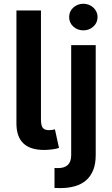

<svg xmlns="http://www.w3.org/2000/svg" viewBox="-20 -782 588 1006"><path d="M66.1 0ZM219.5 3.6H210.6Q66.1 3.6 66.1 -135.3V-727.3H194.6V-156.2Q194.6 -140.3 196.9 -129.4Q199.2 -118.6 204.2 -112.2Q209.2 -105.8 217.2 -103Q225.1 -100.1 236.5 -100.1Q257.5 -100.5 267.8 -104.4L289.1 -7.1Q267.8 1.1 219.5 3.6ZM296.5 203.5 265.6 202.8V98Q270.6 98.4 275.2 98.5Q279.8 98.7 284.1 98.7Q353 98.7 353 31.2V-545.5H481.5V30.2Q481.5 76 468.6 108.7Q455.6 141.3 431.5 162.5Q407.3 183.6 373 193.5Q338.8 203.5 296.5 203.5ZM416.9 -622.9Q386 -622.9 364 -642.8Q342.3 -663 342.3 -692.5Q342.3 -722.7 364.3 -742.5Q387.1 -762.4 416.9 -762.4Q431.5 -762.4 444.8 -757.3Q458.1 -752.1 468.4 -742.9Q478.7 -733.7 484.9 -720.7Q491.1 -707.7 491.1 -692.5Q491.1 -662.6 469.1 -642.8Q447.1 -622.9 416.9 -622.9Z"/></svg>

Font: Linik Sans SemiBold
Style: Regular
Weight: 600
Designer: Fonts by Rasmus Andersson / Changes by Cristiano Sobral with parts from Marc Monis
Foundry: rsms
Version: Version 3.020; ttfautohint (v1.6)